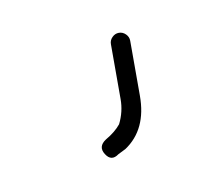

<svg xmlns="http://www.w3.org/2000/svg" viewBox="-33 -102 224 196"><g transform="rotate(-10 79.5 -4.0)"><path d="M99.4 -66C96.7 -66 94.4 -65 92.4 -63C90.4 -61 89.4 -58.7 89.4 -56V1C89.4 9.7 87.4 18 83.4 26C79.6 30.7 74.2 35.1 67.4 39C61.4 43 60.2 47.8 63.9 53.5C67.5 59.2 72 60 77.4 56L85.4 52C101.4 41.3 109.4 24.3 109.4 1V-56C109.4 -58.7 108.4 -61 106.4 -63C104.4 -65 102 -66 99.4 -66Z"/></g></svg>

Font: Proton
Style: RgExt
Weight: 500
Version: Version 1.017